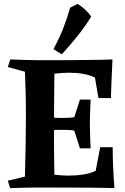

<svg xmlns="http://www.w3.org/2000/svg" viewBox="-20 -965 642 985"><path d="M416 -371V-287Q393 -291 377 -293.5Q361 -296 342.5 -297.5Q324 -299 293 -299Q269 -299 241.5 -298Q214 -297 181 -292V-366Q216 -363 241.5 -361.5Q267 -360 291 -360Q322 -360 341 -361.5Q360 -363 376.5 -365.5Q393 -368 416 -371ZM445 -454Q444 -424 442.5 -394.5Q441 -365 441 -333Q441 -300 442.5 -262.5Q444 -225 445 -204H390L357 -308V-351L390 -454ZM567 0Q479 -3 188 -3Q153 -3 120 -2.5Q87 -2 32 0L20 -38L108 -59Q110 -140 111.5 -218.5Q113 -297 113 -376Q113 -439 111.5 -492Q110 -545 108 -597L20 -621L33 -660Q83 -658 123 -657Q163 -656 192 -656Q221 -656 262 -656Q303 -656 348 -656.5Q393 -657 435 -657.5Q477 -658 509.5 -658.5Q542 -659 557 -660Q554 -597 552 -548.5Q550 -500 549 -462H485L467 -567Q442 -580 407 -586Q372 -592 333 -592Q315 -592 296.5 -590.5Q278 -589 259 -587Q258 -497 257.5 -417Q257 -337 257 -263Q257 -217 257.5 -169Q258 -121 259 -69Q276 -67 294 -65.5Q312 -64 330 -64Q370 -64 408 -70Q446 -76 471 -89L494 -210H558Q558 -164 560.5 -107.5Q563 -51 567 0ZM378 -945Q398 -933 416.5 -916Q435 -899 448 -879Q417 -830 381 -784.5Q345 -739 297 -686L254 -713Q283 -766 304 -819Q325 -872 340 -926Q348 -929 358.5 -935Q369 -941 378 -945Z"/></svg>

Font: Alkalami
Style: Regular
Weight: 400
Designer: Becca Hirsbrunner Spalinger
Foundry: SIL International
Version: Version 2.000